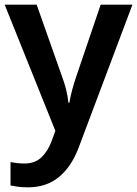

<svg xmlns="http://www.w3.org/2000/svg" viewBox="-20 -655 587 822"><path d="M0 -635H137L245 -329Q256 -300 263 -272Q270 -244 273 -215H277Q281 -240 289 -270Q297 -300 307 -329L411 -635H547L316 -21Q285 60 231.5 103.5Q178 147 100 147Q75 147 57 144.5Q39 142 25 139V39Q36 41 51.5 43Q67 45 84 45Q131 45 158.5 17.5Q186 -10 201 -51L217 -95Z"/></svg>

Font: Noto Sans Telugu UI SemiBold
Style: Regular
Weight: 600
Designer: Jelle Bosma - Monotype Design Team
Foundry: Monotype Imaging Inc.
Version: Version 2.005; ttfautohint (v1.8.4.7-5d5b)